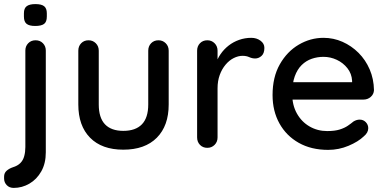

<svg xmlns="http://www.w3.org/2000/svg" viewBox="-40 -723 1892 939"><path d="M184 22Q184 76 162 115Q140 154 104 175Q68 196 27 196Q6 196 -7 182.5Q-20 169 -20 150V141Q-20 123 -7.5 112Q5 101 23 95Q46 88 59.5 74.5Q73 61 78.5 40.5Q84 20 84 -4V-476Q84 -497 98 -511.5Q112 -526 134 -526Q156 -526 170 -511.5Q184 -497 184 -476ZM132 -596Q103 -596 90 -606.5Q77 -617 77 -642V-658Q77 -683 91 -693Q105 -703 133 -703Q163 -703 176 -692.5Q189 -682 189 -658V-642Q189 -616 175.5 -606Q162 -596 132 -596Z M735 -526Q756 -526 770.5 -511.5Q785 -497 785 -475V-212Q785 -108 727 -49.5Q669 9 563 9Q458 9 400.5 -49.5Q343 -108 343 -212V-475Q343 -497 357 -511.5Q371 -526 393 -526Q414 -526 428.5 -511.5Q443 -497 443 -475V-212Q443 -147 473.5 -115Q504 -83 563 -83Q623 -83 654 -115Q685 -147 685 -212V-475Q685 -497 699 -511.5Q713 -526 735 -526Z M974 0Q952 0 938 -14.5Q924 -29 924 -51V-475Q924 -497 938 -511.5Q952 -526 974 -526Q995 -526 1009.5 -511.5Q1024 -497 1024 -475V-363L1014 -406Q1022 -434 1038.5 -458Q1055 -482 1078 -500Q1101 -518 1129.5 -528Q1158 -538 1189 -538Q1215 -538 1234 -524Q1253 -510 1253 -489Q1253 -462 1239 -449.5Q1225 -437 1208 -437Q1193 -437 1179 -443.5Q1165 -450 1146 -450Q1125 -450 1103 -439Q1081 -428 1063 -406.5Q1045 -385 1034.5 -356Q1024 -327 1024 -291V-51Q1024 -29 1009.5 -14.5Q995 0 974 0Z M1565 10Q1482 10 1421 -24.5Q1360 -59 1326.5 -119.5Q1293 -180 1293 -258Q1293 -346 1328.5 -408.5Q1364 -471 1421 -504.5Q1478 -538 1542 -538Q1591 -538 1635 -518.5Q1679 -499 1713.5 -464.5Q1748 -430 1768 -383.5Q1788 -337 1789 -282Q1788 -262 1773 -249Q1758 -236 1738 -236H1349L1325 -321H1701L1682 -303V-328Q1680 -363 1659 -389.5Q1638 -416 1607 -430.5Q1576 -445 1542 -445Q1512 -445 1484.5 -435.5Q1457 -426 1435.5 -405Q1414 -384 1401.5 -349.5Q1389 -315 1389 -264Q1389 -209 1412 -168Q1435 -127 1474 -104.5Q1513 -82 1560 -82Q1597 -82 1621 -89.5Q1645 -97 1661 -108Q1677 -119 1689 -129Q1704 -138 1719 -138Q1737 -138 1749 -125.5Q1761 -113 1761 -96Q1761 -74 1739 -56Q1712 -30 1664.5 -10Q1617 10 1565 10Z"/></svg>

Font: Quicksand Light SemiBold
Style: Regular
Weight: 600
Version: Version 3.006